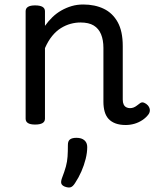

<svg xmlns="http://www.w3.org/2000/svg" viewBox="-20 -539 687 854"><path d="M539 17Q513 17 494 10Q475 3 463 -10Q451 -23 445.5 -42.5Q440 -62 440 -86V-326Q440 -361 429.5 -386.5Q419 -412 397 -425.5Q375 -439 338 -439Q316 -439 294 -433Q272 -427 251 -414Q230 -401 212 -379Q194 -357 180 -325V-11Q180 2 169 8.5Q158 15 136 15Q115 15 104.5 8.5Q94 2 94 -11V-489Q94 -502 104.5 -508.5Q115 -515 136 -515Q158 -515 169 -508.5Q180 -502 180 -489V-424Q195 -445 213 -462.5Q231 -480 253 -492.5Q275 -505 299 -512Q323 -519 350 -519Q402 -519 441.5 -500Q481 -481 503.5 -440.5Q526 -400 526 -334V-96Q526 -83 530 -74.5Q534 -66 541.5 -62Q549 -58 558 -58Q567 -58 574.5 -61Q582 -64 589 -69.5Q596 -75 603 -80Q611 -86 621 -82Q631 -78 638 -70Q646 -60 646.5 -50Q647 -40 641 -31Q630 -16 613.5 -5Q597 6 578 11.5Q559 17 539 17ZM268 291Q256 286 253 278Q250 270 255 255Q267 224 273 202Q279 180 280.5 157.5Q282 135 282 105Q282 88 291.5 81Q301 74 320 74Q343 74 355.5 85Q368 96 368 115Q368 140 361 168Q354 196 342 223.5Q330 251 314 275Q304 291 294 294Q284 297 268 291Z"/></svg>

Font: Playwrite ES
Style: Regular
Weight: 400
Designer: Veronika Burian, José Scaglione
Foundry: TypeTogether
Version: Version 1.002